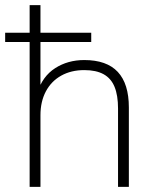

<svg xmlns="http://www.w3.org/2000/svg" viewBox="-27 -725 606 745"><path d="M88 0V-562H-7V-598H88V-705H130V-598H327V-562H130V-366H118Q138 -429 187 -460.5Q236 -492 300 -492Q387 -492 430 -446Q473 -400 473 -308V0H431V-304Q431 -355 417.5 -388Q404 -421 375 -437Q346 -453 300 -453Q249 -453 210.5 -431.5Q172 -410 151 -370.5Q130 -331 130 -278V0Z"/></svg>

Font: Nunito Sans 12pt ExtraLight
Style: Regular
Weight: 200
Designer: Vernon Adams
Foundry: Vernon Adams
Version: Version 3.101;gftools[0.9.27]